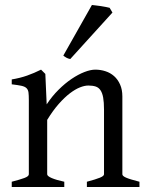

<svg xmlns="http://www.w3.org/2000/svg" viewBox="-20 -747 592 767"><path d="M327.1 0V-21Q362.3 -30.3 378.9 -37.1Q395.5 -43.9 395.5 -50.8V-309.1Q395.5 -338.9 392.1 -357.4Q388.7 -376 381.3 -386.7Q374 -397.5 362.1 -401.4Q350.1 -405.3 333 -405.3Q317.9 -405.3 299.3 -397.9Q280.8 -390.6 259.5 -374.5Q238.3 -358.4 215.1 -332.3Q191.9 -306.2 168.5 -268.1V-50.8Q168.5 -43.5 186.8 -35.6Q205.1 -27.8 236.8 -21V0H26.9V-21Q59.1 -29.3 77.1 -35.9Q95.2 -42.5 95.2 -50.8V-347.2Q95.2 -366.2 93.8 -377.4Q92.3 -388.7 85.7 -395Q79.1 -401.4 65.4 -404.3Q51.8 -407.2 26.9 -410.2V-429.7Q60.1 -435.1 88.4 -445.1Q116.7 -455.1 144 -468.8L161.1 -451.7L166.5 -330.1Q188 -362.8 213.9 -388.4Q239.7 -414.1 266.1 -431.9Q292.5 -449.7 317.1 -459.2Q341.8 -468.8 360.8 -468.8Q381.8 -468.8 401.4 -462.4Q420.9 -456.1 435.8 -442.9Q450.7 -429.7 459.7 -409.4Q468.8 -389.2 468.8 -361.8V-50.8Q468.8 -43.9 483.6 -37.4Q498.5 -30.8 537.1 -21V0ZM260.7 -511.2Q252 -512.7 245.1 -516.6Q238.3 -520.5 232.9 -524.9L347.2 -727.1Q353 -726.6 362.5 -725.3Q372.1 -724.1 382.6 -722.7Q393.1 -721.2 402.8 -719.2Q412.6 -717.3 418 -715.8L429.2 -696.8Z"/></svg>

Font: Gentium Plus Afr
Style: Regular
Weight: 400
Designer: J. Victor Gaultney, Annie Olsen, Iska Routamaa, Becca Hirsbrunner
Foundry: SIL International
Version: Version 5.000